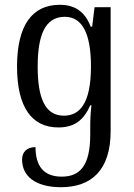

<svg xmlns="http://www.w3.org/2000/svg" viewBox="-20 -522 559 800"><path d="M234 258C361 258 441 187 441 24V-492H374L364 -411H358C334 -472 294 -502 229 -502C113 -502 51 -415 51 -245C51 -73 114 9 223 9C291 9 329 -22 356 -83H361C357 -50 356 -22 356 9V38C356 169 313 214 237 214C162 214 128 170 128 91C92 91 72 111 72 143C72 210 125 258 234 258ZM246 -40C166 -40 137 -117 137 -244C137 -372 166 -452 250 -452C324 -452 359 -380 359 -245C359 -86 309 -40 246 -40Z"/></svg>

Font: Noto Serif Armenian SemiCondensed
Style: Regular
Weight: 400
Width: 4
Designer: Monotype Design Team
Foundry: Monotype Imaging Inc.
Version: Version 2.008